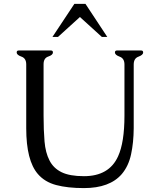

<svg xmlns="http://www.w3.org/2000/svg" viewBox="-20 -944 799 983"><path d="M248.5 -754.9 360.8 -924.3H417.5L529.3 -754.9H501.5L389.2 -856.9L276.9 -754.9ZM114.3 -287.1V-614.3Q114.3 -645.5 89.8 -654.1Q65.4 -662.6 65.4 -675.3Q65.4 -685.5 75.7 -685.5H241.2Q251 -685.5 251 -675.3Q251 -662.6 227.1 -654.5Q203.1 -646.5 203.1 -615.2V-352.1Q203.1 -277.3 208 -219.7Q212.9 -162.1 233.4 -122.6Q253.4 -83 294.9 -62.5Q336.4 -42 409.7 -42Q538.6 -42 584.5 -143.6Q617.2 -214.8 617.2 -352.1V-613.8Q617.2 -645 592.8 -653.8Q568.4 -662.6 568.4 -675.3Q568.4 -685.5 578.6 -685.5H703.1Q712.9 -685.5 712.9 -675.3Q712.9 -662.6 688.7 -653.8Q664.6 -645 664.6 -613.8V-287.1Q664.1 -214.4 651.1 -154.1Q638.2 -93.8 603.5 -52.7Q541.5 19 409.7 19Q326.2 19 267.6 3.4Q209 -12.2 173.8 -53.2Q114.3 -122.1 114.3 -287.1Z"/></svg>

Font: Caudex
Style: Regular
Weight: 400
Version: Version 1.04